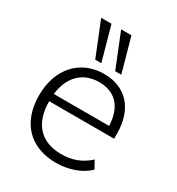

<svg xmlns="http://www.w3.org/2000/svg" viewBox="-181 -863 904 983"><g transform="rotate(30 271.5 -371.5)"><path d="M298 8C371 8 444 -17 487 -61L462 -106C413 -61 360 -44 299 -44C181 -44 111 -115 111 -248H495V-276C495 -420 418 -510 286 -510C146 -510 51 -407 51 -249C51 -87 146 8 298 8ZM327 -550H363L307 -751H246ZM209 -550H245L189 -751H128ZM113 -292C125 -395 186 -461 285 -461C383 -461 436 -398 440 -292Z"/></g></svg>

Font: Poppy and Pepper Light
Style: Regular
Weight: 300
Designer: Thy Ha
Foundry: Thy Ha
Version: Version 0.001;Glyphs 3.2 (3227)